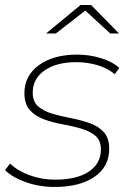

<svg xmlns="http://www.w3.org/2000/svg" viewBox="-25 -740 515 763"><path d="M192 3Q132 3 78 -16Q24 -35 -5 -64L15 -90Q45 -61 93 -43.5Q141 -26 194 -26Q280 -26 328 -58Q376 -90 376 -146Q376 -182 354 -200.5Q332 -219 297.5 -229Q263 -239 224 -246Q185 -253 150.5 -265.5Q116 -278 94 -302Q72 -326 72 -370Q72 -439 129.5 -481Q187 -523 282 -523Q330 -523 376 -509Q422 -495 449 -470L431 -445Q403 -469 362.5 -481Q322 -493 279 -493Q199 -493 152 -460Q105 -427 105 -372Q105 -336 127 -317Q149 -298 183.5 -288Q218 -278 257 -270.5Q296 -263 330.5 -251Q365 -239 387 -215.5Q409 -192 409 -149Q409 -77 350 -37Q291 3 192 3ZM158 -607 295 -720H337L448 -607H413L314 -698L197 -607Z"/></svg>

Font: Montserrat ExtraLight
Style: Italic
Weight: 200
Italic angle: -11.3°
Designer: Julieta Ulanovsky
Foundry: Julieta Ulanovsky
Version: Version 9.000; ttfautohint (v1.8.4.7-5d5b)